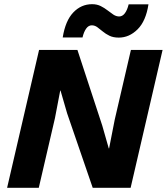

<svg xmlns="http://www.w3.org/2000/svg" viewBox="-20 -899 798 919"><path d="M14 0 167 -660H350.6L469.6 -297.4L500.6 -188.8H502.2L529.2 -326.6L606.6 -660H758.2L605.2 0H423.8L301.2 -356.8L269.8 -465.2H268.2L243 -333.4L165.6 0ZM690.6 -878.2Q678.4 -798.2 638.5 -758.6Q598.6 -719 548.6 -719Q522 -719 503.7 -728Q485.4 -737 471.8 -748.4Q458.2 -759.8 445.9 -768.8Q433.6 -777.8 419.2 -777.8Q403.6 -777.8 392.4 -762.1Q381.2 -746.4 375 -719.8H280.2Q293 -799.8 330.8 -839.4Q368.6 -879 421 -879Q444 -879 462 -870Q480 -861 494.5 -849.6Q509 -838.2 522.5 -829.2Q536 -820.2 550.4 -820.2Q566 -820.2 577.5 -835.3Q589 -850.4 595.8 -878.2Z"/></svg>

Font: Work Sans
Style: Italic
Weight: 400
Italic angle: -13°
Designer: Wei Huang
Foundry: Wei Huang
Version: Version 2.012